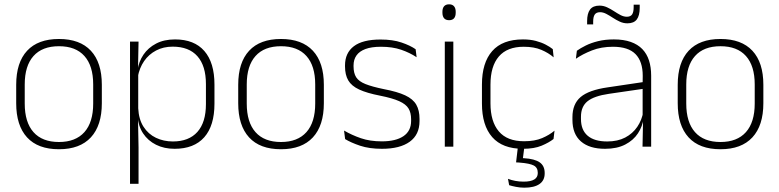

<svg xmlns="http://www.w3.org/2000/svg" viewBox="-20 -679 3609 889"><path d="M253 12Q155.5 12 105.2 -43Q55 -98 55 -201V-286.5Q55 -389.5 105.5 -444Q156 -498.5 253 -498.5Q350 -498.5 400.8 -444Q451.5 -389.5 451.5 -286.5V-201Q451.5 -98 400.8 -43Q350 12 253 12ZM253 -21.5Q330 -21.5 370.8 -67.2Q411.5 -113 411.5 -199.5V-288Q411.5 -374 371 -419.5Q330.5 -465 253 -465Q175.5 -465 135 -419.5Q94.5 -374 94.5 -288V-199.5Q94.5 -113 135 -67.2Q175.5 -21.5 253 -21.5Z M788.5 10Q740 10 702.5 -8.8Q665 -27.5 642.5 -61.5Q620 -95.5 617.5 -141H604.5L620 -177.5Q622.5 -126.5 644.5 -92.2Q666.5 -58 702 -41Q737.5 -24 780.5 -24Q854.5 -24 894 -68.2Q933.5 -112.5 933.5 -197V-289.5Q933.5 -374 894.2 -418.5Q855 -463 779.5 -463Q736.5 -463 702.8 -445.2Q669 -427.5 647.2 -396Q625.5 -364.5 618 -322.5L605 -354H617Q622.5 -393.5 644.2 -425.8Q666 -458 702.8 -477.2Q739.5 -496.5 790.5 -496.5Q879.5 -496.5 926.2 -442.8Q973 -389 973 -287.5V-199Q973 -97 925.8 -43.5Q878.5 10 788.5 10ZM621.5 172H582V-486.5H621.5L619 -361L620 -346V-138.5L619 -128L621.5 4.5Z M1281 12Q1183.5 12 1133.2 -43Q1083 -98 1083 -201V-286.5Q1083 -389.5 1133.5 -444Q1184 -498.5 1281 -498.5Q1378 -498.5 1428.8 -444Q1479.5 -389.5 1479.5 -286.5V-201Q1479.5 -98 1428.8 -43Q1378 12 1281 12ZM1281 -21.5Q1358 -21.5 1398.8 -67.2Q1439.5 -113 1439.5 -199.5V-288Q1439.5 -374 1399 -419.5Q1358.5 -465 1281 -465Q1203.5 -465 1163 -419.5Q1122.5 -374 1122.5 -288V-199.5Q1122.5 -113 1163 -67.2Q1203.5 -21.5 1281 -21.5Z M1748.5 10Q1690 10 1647.5 -4.2Q1605 -18.5 1578 -35L1573 -74.5Q1609 -53.5 1651 -39Q1693 -24.5 1748 -24.5Q1812.5 -24.5 1848 -48.5Q1883.5 -72.5 1883.5 -119V-127Q1883.5 -157 1871.5 -176.8Q1859.5 -196.5 1828.5 -210.5Q1797.5 -224.5 1740 -236Q1678.5 -248 1643 -264.5Q1607.5 -281 1592.5 -306.8Q1577.5 -332.5 1577.5 -371.5V-376Q1577.5 -434 1618.5 -465Q1659.5 -496 1742 -496Q1798.5 -496 1839 -482.2Q1879.5 -468.5 1904.5 -451L1909 -414Q1877.5 -435 1837.2 -448.8Q1797 -462.5 1744 -462.5Q1700 -462.5 1672 -452Q1644 -441.5 1630.5 -422.2Q1617 -403 1617 -376V-371.5Q1617 -340.5 1629.2 -321.2Q1641.5 -302 1672.2 -289.8Q1703 -277.5 1756.5 -266.5Q1820 -254.5 1856.2 -237.5Q1892.5 -220.5 1907.5 -194.2Q1922.5 -168 1922.5 -128.5V-118.5Q1922.5 -55.5 1877.2 -22.8Q1832 10 1748.5 10Z M2079 0H2039.5V-486.5H2079ZM2059.5 -585.5Q2044 -585.5 2036.2 -594.5Q2028.5 -603.5 2028.5 -620.5V-624.5Q2028.5 -641 2036.2 -650Q2044 -659 2059.5 -659Q2074.5 -659 2082.2 -650Q2090 -641 2090 -624.5V-620.5Q2090 -603 2082.2 -594.2Q2074.5 -585.5 2059.5 -585.5Z M2401.5 10Q2306.5 10 2259 -44.2Q2211.5 -98.5 2211.5 -199.5V-287.5Q2211.5 -388.5 2259 -442.5Q2306.5 -496.5 2401.5 -496.5Q2435 -496.5 2461.2 -489.5Q2487.5 -482.5 2507 -472.2Q2526.5 -462 2539.5 -451.5L2543.5 -413.5Q2520 -434 2486.5 -448.2Q2453 -462.5 2405 -462.5Q2328.5 -462.5 2289.8 -417.5Q2251 -372.5 2251 -287V-200.5Q2251 -116 2289.8 -70.5Q2328.5 -25 2406.5 -25Q2456 -25 2490 -39.5Q2524 -54 2547.5 -74L2543 -35.5Q2522.5 -19 2488 -4.5Q2453.5 10 2401.5 10ZM2378.5 -3.5H2408.5L2399.5 67L2380.5 52.5Q2385 52.5 2392.8 52.8Q2400.5 53 2406 53.5Q2456 56.5 2479 72.8Q2502 89 2502 122V124Q2502 156.5 2477.8 173.2Q2453.5 190 2408 190Q2388 190 2369.2 186.2Q2350.5 182.5 2337.5 178.5L2332 149Q2347.5 155 2365.8 158.5Q2384 162 2404.5 162Q2437.5 162 2453.8 152Q2470 142 2470 122.5V121Q2470 97 2451.2 87.2Q2432.5 77.5 2387.5 74Q2383 73.5 2378.5 73.2Q2374 73 2369.5 73Z M2995 0H2955L2957.5 -125L2955.5 -131.5V-290L2956 -328Q2956 -394.5 2922.5 -428.5Q2889 -462.5 2818 -462.5Q2764 -462.5 2720.8 -445.5Q2677.5 -428.5 2646.5 -407L2651 -444Q2667.5 -456 2692.2 -468.2Q2717 -480.5 2749.5 -488.5Q2782 -496.5 2822.5 -496.5Q2867.5 -496.5 2900.2 -485Q2933 -473.5 2954 -451.8Q2975 -430 2985 -399Q2995 -368 2995 -328.5ZM2781.5 10Q2709 10 2669.8 -24.2Q2630.5 -58.5 2630.5 -124V-136.5Q2630.5 -197.5 2668.5 -229.8Q2706.5 -262 2793.5 -274.5L2965 -300L2967 -269L2799 -244.5Q2730.5 -234.5 2700.2 -210Q2670 -185.5 2670 -138.5V-128Q2670 -77 2701 -50.5Q2732 -24 2791.5 -24Q2840 -24 2874.8 -42.2Q2909.5 -60.5 2930.8 -91.8Q2952 -123 2958.5 -162L2969 -131H2960Q2955 -94 2934 -61.8Q2913 -29.5 2875 -9.8Q2837 10 2781.5 10ZM2885 -571Q2866.5 -571 2849.8 -578.8Q2833 -586.5 2817.5 -596.8Q2802 -607 2787.2 -614.8Q2772.5 -622.5 2758.5 -622.5Q2741.5 -622.5 2734 -612Q2726.5 -601.5 2726.5 -578.5V-566H2698.5V-581.5Q2698.5 -616.5 2712 -634.8Q2725.5 -653 2756 -653Q2774 -653 2790.8 -645.2Q2807.5 -637.5 2823 -627.2Q2838.5 -617 2853.2 -609.2Q2868 -601.5 2882.5 -601.5Q2899.5 -601.5 2906.8 -612.2Q2914 -623 2914 -646V-657.5H2942V-642.5Q2942 -607 2928.5 -589Q2915 -571 2885 -571Z M3316 12Q3218.5 12 3168.2 -43Q3118 -98 3118 -201V-286.5Q3118 -389.5 3168.5 -444Q3219 -498.5 3316 -498.5Q3413 -498.5 3463.8 -444Q3514.5 -389.5 3514.5 -286.5V-201Q3514.5 -98 3463.8 -43Q3413 12 3316 12ZM3316 -21.5Q3393 -21.5 3433.8 -67.2Q3474.5 -113 3474.5 -199.5V-288Q3474.5 -374 3434 -419.5Q3393.5 -465 3316 -465Q3238.5 -465 3198 -419.5Q3157.5 -374 3157.5 -288V-199.5Q3157.5 -113 3198 -67.2Q3238.5 -21.5 3316 -21.5Z"/></svg>

Font: Anek Devanagari ExtraLight
Style: Regular
Weight: 250
Designer: Kailash Malviya (Devanagari) & Yesha Goshar (Latin)
Foundry: Ek Type
Version: Version 1.003